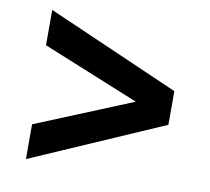

<svg xmlns="http://www.w3.org/2000/svg" viewBox="-66 -696 762 696"><g transform="rotate(10 315.0 -347.5)"><path d="M72 -492 428 -347 72 -201V-73L559 -285V-409L72 -622Z"/></g></svg>

Font: Geom SemiBold
Style: Bold
Weight: 600
Version: Version 1.102